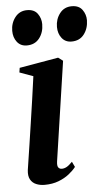

<svg xmlns="http://www.w3.org/2000/svg" viewBox="-54 -773 451 819"><g transform="rotate(-5 172.0 -363.5)"><path d="M103.5 11Q84 11 67.8 4.2Q51.5 -2.5 43 -17.8Q34.5 -33 37.5 -58Q39 -67.5 43.2 -95.5Q47.5 -123.5 53.8 -164.5Q60 -205.5 67.2 -254.2Q74.5 -303 82 -354.8Q89.5 -406.5 96 -455L38 -476L41 -495.5L208 -524.5L228 -509.5L165 -83.5Q162.5 -64.5 168 -57.8Q173.5 -51 182.5 -51Q193 -51 203.2 -56.5Q213.5 -62 228 -77L239 -54Q227.5 -39 208.5 -24Q189.5 -9 163.2 1Q137 11 103.5 11ZM80 -588Q53.5 -588 38.2 -607.5Q23 -627 23 -655.5Q23 -688.5 42.2 -713.2Q61.5 -738 93.5 -738Q124 -738 138.5 -718Q153 -698 153 -673Q153 -637.5 133.8 -612.8Q114.5 -588 80 -588ZM271.5 -588Q245 -588 229.8 -607.5Q214.5 -627 214.5 -655.5Q214.5 -688.5 233.5 -713.2Q252.5 -738 285 -738Q315.5 -738 330 -718Q344.5 -698 344.5 -673Q344 -637.5 325 -612.8Q306 -588 271.5 -588Z"/></g></svg>

Font: Merriweather 120pt SemiBold
Style: Italic
Weight: 600
Italic angle: -7.8°
Version: Version 2.101